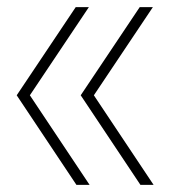

<svg xmlns="http://www.w3.org/2000/svg" viewBox="-20 -520 484 540"><path d="M195 0 27 -252 193 -500H230L64 -252L232 0ZM375 0 207 -252 373 -500H410L244 -252L412 0Z"/></svg>

Font: Bubbler One
Style: Regular
Weight: 400
Designer: Brenda Gallo (gbrenda1987@gmail.com)
Foundry: Brenda Gallo
Version: Version 1.003